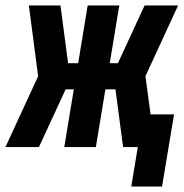

<svg xmlns="http://www.w3.org/2000/svg" viewBox="-50 -540 674 705"><path d="M432 145 456 0H402L374 -212H337L302 0H186L221 -212H191L93 0H-30L90 -260L56 -520H172L200 -308H237L272 -520H388L353 -308H383L481 -520H604L484 -260L503 -120H589L545 145Z"/></svg>

Font: Iosevka Heavy Extended Oblique
Style: Regular
Weight: 900
Width: 7
Italic angle: -9°
Monospace: yes
Designer: Belleve Invis
Foundry: Belleve Invis
Version: Version 32.5.0; ttfautohint (v1.8.4)